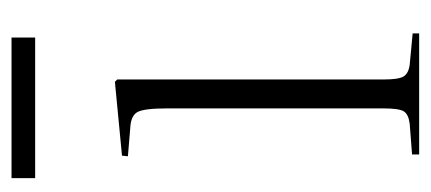

<svg xmlns="http://www.w3.org/2000/svg" viewBox="-222 -508 730 325"><g transform="rotate(-90 142.5 -345.0)"><path d="M44 0V-12L96 -16Q112 -18 117 -26Q122 -34 122 -60V-427Q122 -465 116 -476.5Q110 -488 89 -489L41 -493L42 -503L167 -515L171 -511V-59Q171 -35 176 -26.5Q181 -18 196 -16L249 -11V0ZM4 -650V-690H242V-650Z"/></g></svg>

Font: Literata 72pt ExtraLight
Style: Regular
Weight: 200
Designer: Latin by Veronika Burian and Jose Scaglione. Greek by Irene Vlachou. Cyrillic by Vera Evstafieva.
Foundry: TypeTogether
Version: Version 3.002